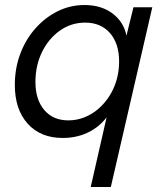

<svg xmlns="http://www.w3.org/2000/svg" viewBox="-20 -539 647 764"><path d="M341 205 411 -102 421 -98Q392 -46 342 -18Q292 10 230 10Q141 10 90 -47Q39 -104 39 -201Q39 -267 60.5 -324.5Q82 -382 120.5 -425.5Q159 -469 209 -494Q259 -519 316 -519Q367 -519 405 -499.5Q443 -480 464.5 -445.5Q486 -411 486 -365L475 -364L511 -510H586L421 205ZM252 -60Q285 -60 315.5 -72Q346 -84 371 -105.5Q396 -127 415 -156.5Q434 -186 444 -221Q454 -256 454 -294Q454 -366 417.5 -407.5Q381 -449 319 -449Q263 -449 218 -417Q173 -385 147 -331.5Q121 -278 121 -213Q121 -143 156 -101.5Q191 -60 252 -60Z"/></svg>

Font: Instrument Sans
Style: Italic
Weight: 400
Italic angle: -13°
Designer: Rodrigo Fuenzalida
Foundry: fragTYPE
Version: Version 1.000;gftools[0.9.28]